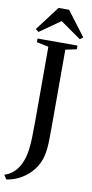

<svg xmlns="http://www.w3.org/2000/svg" viewBox="-163 -1004 587 1227"><g transform="rotate(10 130.0 -390.0)"><path d="M-44.5 151Q-16.5 142.5 6 125Q28.5 107.5 45.2 80.8Q62 54 72.5 18.5Q80 -8 84 -38.8Q88 -69.5 89.5 -114.5Q91 -159.5 91 -227.5V-703.5L14 -719V-743H273V-719L201 -703.5V-253.5Q201 -184.5 200.2 -122.8Q199.5 -61 190 -18Q178 36 146.2 77.2Q114.5 118.5 69.8 144.8Q25 171 -26 179ZM12.5 -785.5 -7.5 -800.5 112 -959H180.5L300.5 -800.5L280.5 -785.5L146.5 -879.5Z"/></g></svg>

Font: Merriweather 120pt
Style: Regular
Weight: 400
Version: Version 2.100